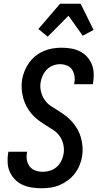

<svg xmlns="http://www.w3.org/2000/svg" viewBox="-20 -998 540 1026"><path d="M201 8Q175 8 149.5 4Q124 0 101.5 -10Q79 -20 61.5 -37.5Q44 -55 33.5 -77Q23 -99 21 -125Q19 -151 23 -177L25 -187H125L124 -181Q120 -161 124 -141.5Q128 -122 139.5 -107.5Q151 -93 169.5 -86.5Q188 -80 209 -80Q228 -80 247.5 -86Q267 -92 283 -106Q299 -120 308 -139Q317 -158 320 -177Q324 -203 318 -227.5Q312 -252 298.5 -271Q285 -290 264.5 -303.5Q244 -317 223.5 -329.5Q203 -342 184 -356.5Q165 -371 149.5 -389Q134 -407 122.5 -428Q111 -449 104.5 -472.5Q98 -496 96 -521.5Q94 -547 98 -572Q102 -596 111.5 -619Q121 -642 135.5 -662.5Q150 -683 170 -699Q190 -715 213 -725Q236 -735 260.5 -739Q285 -743 308 -743Q334 -743 358.5 -739Q383 -735 405 -724.5Q427 -714 443.5 -696.5Q460 -679 469.5 -656.5Q479 -634 480.5 -609Q482 -584 478 -558L476 -548H376L377 -554Q381 -573 378 -592Q375 -611 365 -626Q355 -641 337.5 -648Q320 -655 300 -655Q282 -655 263.5 -648Q245 -641 231 -627Q217 -613 208.5 -595Q200 -577 197 -558Q193 -533 199 -508.5Q205 -484 218.5 -464.5Q232 -445 252 -431.5Q272 -418 292.5 -405.5Q313 -393 332 -378.5Q351 -364 366.5 -346Q382 -328 394 -307Q406 -286 412.5 -262.5Q419 -239 421 -214Q423 -189 419 -163Q415 -139 405.5 -115.5Q396 -92 380 -71Q364 -50 343 -34.5Q322 -19 298.5 -9Q275 1 250 4.5Q225 8 201 8ZM235 -802 185 -843 301 -978H411L480 -838L422 -807L346 -914Z"/></svg>

Font: Iosevka Semibold
Style: Italic
Weight: 600
Italic angle: -9°
Monospace: yes
Designer: Belleve Invis
Foundry: Belleve Invis
Version: Version 32.5.0; ttfautohint (v1.8.4)